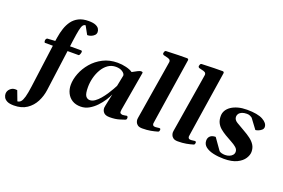

<svg xmlns="http://www.w3.org/2000/svg" viewBox="-261 -1176 2650 1799"><g transform="rotate(20 1063.5 -276.0)"><path d="M-30.3 215.8Q-74.7 215.8 -98.4 203.4Q-122.1 190.9 -131.1 173.1Q-140.1 155.3 -140.1 138.7Q-140.1 109.9 -118.4 89.1Q-96.7 68.4 -69.8 68.4Q-65.9 68.4 -60.3 68.6Q-54.7 68.8 -48.3 69.8L-11.2 168Q7.8 167 21.7 152.1Q35.6 137.2 46.4 98.9Q57.1 60.5 66.4 -9.8L123 -435.5H44.9Q39.1 -436 37.1 -444.8Q35.2 -453.6 36.1 -459.5Q38.1 -468.8 42 -473.6Q45.9 -478.5 50.8 -480.5L128.9 -485.4L135.3 -524.9Q142.6 -571.3 157 -614.7Q171.4 -658.2 196.5 -692.9Q221.7 -727.5 261.7 -747.8Q301.8 -768.1 360.4 -768.1Q405.3 -768.1 429.9 -757.6Q454.6 -747.1 464.1 -731.2Q473.6 -715.3 473.6 -698.7Q473.6 -679.7 460.4 -666.5Q447.3 -653.3 429.2 -646.2Q411.1 -639.2 396 -639.2Q391.1 -639.2 390.1 -640.6L346.2 -720.2Q331.1 -720.2 320.6 -707Q310.1 -693.8 301.8 -655.3Q293.5 -616.7 283.2 -540.5L275.9 -485.4H387.2Q397 -484.4 397 -473.1Q397 -464.4 392.1 -451.2Q387.2 -438 380.9 -435.5H269.5L214.8 -27.3Q206.5 35.2 178 90.8Q149.4 146.5 97.9 181.2Q46.4 215.8 -30.3 215.8Z M562.5 11.7Q511.7 12.2 476.8 -9.5Q441.9 -31.2 423.8 -68.4Q405.8 -105.5 405.8 -149.4Q405.8 -203.6 429 -263.7Q452.1 -323.7 496.6 -376Q541 -428.2 604.7 -460.9Q668.5 -493.7 749.5 -493.7Q793 -493.7 835 -483.4Q877 -473.1 900.4 -456.1Q930.2 -473.1 951.2 -483.4Q972.2 -493.7 982.4 -493.7Q989.3 -493.7 994.4 -491.5Q999.5 -489.3 999.5 -483.4L932.1 -92.3Q930.7 -80.1 930.7 -71.8Q930.7 -58.1 941.7 -54Q952.6 -49.8 959 -49.8Q970.2 -49.8 982.7 -52.7Q995.1 -55.7 997.1 -55.7Q1004.4 -55.7 1007.6 -50Q1010.7 -44.4 1010.7 -37.6Q1010.7 -25.4 1005.9 -21.5Q1001 -17.6 998.5 -16.6Q988.8 -13.2 948.2 -0.5Q907.7 12.2 851.1 12.2Q810.1 12.2 792 -6.8Q773.9 -25.9 773.9 -54.2Q773.9 -59.6 777.8 -78.9Q781.7 -98.1 786.9 -122.3Q792 -146.5 796.6 -167.5Q801.3 -188.5 802.7 -197.3Q790.5 -169.4 767.8 -134Q745.1 -98.6 713.9 -65.7Q682.6 -32.7 644.3 -10.7Q606 11.2 562.5 11.7ZM621.6 -74.7Q646 -74.7 670.9 -92Q695.8 -109.4 719 -136.7Q742.2 -164.1 762 -193.8Q781.7 -223.6 795.9 -249Q810.1 -274.4 816.9 -287.6L838.9 -397.9Q838.9 -417 813.2 -434.6Q787.6 -452.1 747.1 -452.1Q703.1 -452.1 668.9 -428Q634.8 -403.8 611.6 -364Q588.4 -324.2 576.4 -277.1Q564.5 -230 564.5 -184.1Q564.5 -118.2 580.3 -96.4Q596.2 -74.7 621.6 -74.7Z M1106.4 -87.9Q1109.4 -106 1116 -145.8Q1122.6 -185.5 1131.1 -238.8Q1139.6 -292 1149.2 -350.3Q1158.7 -408.7 1168 -464.4Q1177.2 -520 1184.6 -565.7Q1191.9 -611.3 1196.3 -638.4Q1200.7 -665.5 1200.7 -666Q1200.7 -683.7 1188.2 -690.7Q1175.8 -697.8 1159.7 -700.5Q1143.7 -703.2 1131.2 -707.6Q1118.7 -711.9 1118.7 -725.1Q1118.7 -729.5 1123 -740Q1127.4 -750.5 1135.3 -751Q1204.1 -754.4 1261 -755.1Q1317.9 -755.9 1347.2 -755.9Q1351.1 -755.9 1355.2 -752.9Q1359.4 -750 1359.4 -741.2Q1359.4 -740.2 1355 -711.9Q1350.7 -683.6 1343.3 -636.2Q1335.9 -588.9 1326.9 -530.1Q1317.9 -471.3 1308.1 -408.7Q1298.3 -346 1289.3 -287Q1280.3 -228 1272.9 -180.2Q1265.5 -132.3 1261.2 -103.5Q1256.8 -74.7 1256.8 -72.8Q1256.8 -62 1262.9 -54.9Q1269 -47.9 1285.6 -47.9Q1295.9 -47.9 1306.6 -50Q1317.4 -52.2 1324.7 -52.2Q1329.1 -52.2 1333.3 -50Q1337.4 -47.9 1337.4 -37.1Q1337.4 -31.2 1334.7 -25.1Q1332 -19 1325.2 -16.6Q1294.9 -7.3 1258.1 -0.5Q1221.2 6.3 1174.3 6.3Q1144 6.3 1128.7 -4.9Q1113.3 -16.1 1107.9 -31Q1102.5 -45.9 1102.5 -56.6Q1102.5 -64.5 1103.8 -71.5Q1105 -78.6 1106.4 -87.9Z M1460.9 -87.9Q1463.9 -106 1470.5 -145.8Q1477.1 -185.5 1485.6 -238.8Q1494.1 -292 1503.7 -350.3Q1513.2 -408.7 1522.5 -464.4Q1531.7 -520 1539.1 -565.7Q1546.4 -611.3 1550.8 -638.4Q1555.2 -665.5 1555.2 -666Q1555.2 -683.7 1542.7 -690.7Q1530.3 -697.8 1514.2 -700.5Q1498.2 -703.2 1485.7 -707.6Q1473.1 -711.9 1473.1 -725.1Q1473.1 -729.5 1477.5 -740Q1481.9 -750.5 1489.7 -751Q1558.6 -754.4 1615.5 -755.1Q1672.4 -755.9 1701.7 -755.9Q1705.6 -755.9 1709.7 -752.9Q1713.9 -750 1713.9 -741.2Q1713.9 -740.2 1709.5 -711.9Q1705.2 -683.6 1697.8 -636.2Q1690.4 -588.9 1681.4 -530.1Q1672.4 -471.3 1662.6 -408.7Q1652.8 -346 1643.8 -287Q1634.8 -228 1627.4 -180.2Q1620 -132.3 1615.7 -103.5Q1611.3 -74.7 1611.3 -72.8Q1611.3 -62 1617.4 -54.9Q1623.5 -47.9 1640.1 -47.9Q1650.4 -47.9 1661.1 -50Q1671.9 -52.2 1679.2 -52.2Q1683.6 -52.2 1687.7 -50Q1691.9 -47.9 1691.9 -37.1Q1691.9 -31.2 1689.2 -25.1Q1686.5 -19 1679.7 -16.6Q1649.4 -7.3 1612.5 -0.5Q1575.7 6.3 1528.8 6.3Q1498.5 6.3 1483.2 -4.9Q1467.8 -16.1 1462.4 -31Q1457 -45.9 1457 -56.6Q1457 -64.5 1458.3 -71.5Q1459.5 -78.6 1460.9 -87.9Z M1989.3 12.7Q1934.6 12.7 1886 2.2Q1837.4 -8.3 1807.1 -31.5Q1776.9 -54.7 1776.9 -93.3Q1776.9 -120.6 1795.2 -137.7Q1813.5 -154.8 1849.1 -154.8L1929.2 -41.5Q1939 -33.2 1955.1 -29.3Q1971.2 -25.4 1988.3 -25.4Q2010.7 -25.4 2030 -33Q2049.3 -40.5 2061 -54.4Q2072.8 -68.4 2072.8 -86.4Q2072.8 -110.8 2051.5 -129.2Q2030.3 -147.5 1998 -164.6Q1965.8 -181.6 1931.6 -202.1Q1901.9 -220.2 1877.9 -240.2Q1854 -260.3 1840.1 -287.8Q1826.2 -315.4 1826.2 -356Q1826.2 -385.3 1840.8 -410.4Q1855.5 -435.5 1883.3 -454.3Q1911.1 -473.1 1950.4 -483.9Q1989.7 -494.6 2039.1 -494.6Q2145.5 -494.6 2197.5 -465.8Q2249.5 -437 2249.5 -397.9Q2249.5 -380.4 2235.1 -367.9Q2220.7 -355.5 2203.1 -348.9Q2185.5 -342.3 2175.8 -342.3L2103.5 -439.5Q2091.8 -447.8 2079.6 -452.9Q2067.4 -458 2050.3 -458Q2022.5 -458 2002.9 -450.2Q1983.4 -442.4 1973.1 -429Q1962.9 -415.5 1962.9 -397.5Q1962.9 -367.7 1995.4 -347.7Q2027.8 -327.6 2074.2 -301.8Q2113.8 -279.8 2145 -256.6Q2176.3 -233.4 2194.3 -204.8Q2212.4 -176.3 2212.4 -137.2Q2212.4 -105.5 2190.2 -70.6Q2168 -35.6 2118.9 -11.5Q2069.8 12.7 1989.3 12.7Z"/></g></svg>

Font: Gelasio
Style: Italic
Weight: 400
Italic angle: -8.5°
Designer: Eben Sorkin
Foundry: Eben Sorkin
Version: Version 1.008